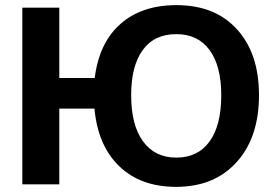

<svg xmlns="http://www.w3.org/2000/svg" viewBox="-20 -718 1071 748"><path d="M989 -347Q989 -183 902 -86.5Q815 10 666 10Q528 10 444.5 -70.5Q361 -151 348 -295H211V0H67V-688H211V-414H349Q366 -551 449 -624.5Q532 -698 667 -698Q818 -698 903 -604Q989 -510 989 -347ZM842 -347Q842 -461 796.5 -523Q751 -585 667 -585Q581 -585 536 -523Q491 -461 491 -347Q491 -231 537 -167.5Q583 -104 667 -104Q751 -104 796.5 -167Q842 -230 842 -347Z"/></svg>

Font: Libra Sans
Style: Bold
Weight: 700
Foundry: Context Ltd
Version: Version 1.000